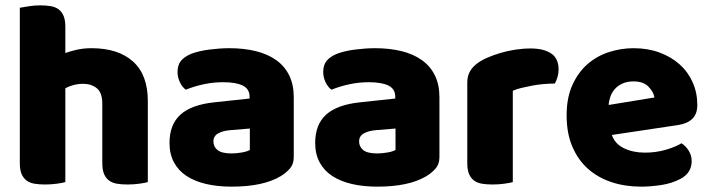

<svg xmlns="http://www.w3.org/2000/svg" viewBox="-20 -681 2654 717"><path d="M532 -1Q522 2 500.5 5Q479 8 456 8Q434 8 416.5 5Q399 2 387 -7Q375 -16 368.5 -31.5Q362 -47 362 -72V-294Q362 -335 341.5 -351.5Q321 -368 291 -368Q271 -368 253 -363Q235 -358 224 -351V-1Q214 2 192.5 5Q171 8 148 8Q126 8 108.5 5Q91 2 79 -7Q67 -16 60.5 -31.5Q54 -47 54 -72V-652Q65 -654 86.5 -657.5Q108 -661 130 -661Q152 -661 169.5 -658Q187 -655 199 -646Q211 -637 217.5 -621.5Q224 -606 224 -581V-483Q237 -488 263.5 -494.5Q290 -501 322 -501Q421 -501 476.5 -451.5Q532 -402 532 -304Z M845 -108Q862 -108 882.5 -111.5Q903 -115 913 -121V-201L841 -195Q813 -193 795 -183Q777 -173 777 -153Q777 -133 792.5 -120.5Q808 -108 845 -108ZM837 -501Q891 -501 935.5 -490Q980 -479 1011.5 -456.5Q1043 -434 1060 -399.5Q1077 -365 1077 -318V-94Q1077 -68 1062.5 -51.5Q1048 -35 1028 -23Q963 16 845 16Q792 16 749.5 6Q707 -4 676.5 -24Q646 -44 629.5 -75Q613 -106 613 -147Q613 -216 654 -253Q695 -290 781 -299L912 -313V-320Q912 -349 886.5 -361.5Q861 -374 813 -374Q775 -374 739 -366Q703 -358 674 -346Q661 -355 652 -373.5Q643 -392 643 -412Q643 -438 655.5 -453.5Q668 -469 694 -480Q723 -491 762.5 -496Q802 -501 837 -501Z M1389 -108Q1406 -108 1426.5 -111.5Q1447 -115 1457 -121V-201L1385 -195Q1357 -193 1339 -183Q1321 -173 1321 -153Q1321 -133 1336.5 -120.5Q1352 -108 1389 -108ZM1381 -501Q1435 -501 1479.5 -490Q1524 -479 1555.5 -456.5Q1587 -434 1604 -399.5Q1621 -365 1621 -318V-94Q1621 -68 1606.5 -51.5Q1592 -35 1572 -23Q1507 16 1389 16Q1336 16 1293.5 6Q1251 -4 1220.5 -24Q1190 -44 1173.5 -75Q1157 -106 1157 -147Q1157 -216 1198 -253Q1239 -290 1325 -299L1456 -313V-320Q1456 -349 1430.5 -361.5Q1405 -374 1357 -374Q1319 -374 1283 -366Q1247 -358 1218 -346Q1205 -355 1196 -373.5Q1187 -392 1187 -412Q1187 -438 1199.5 -453.5Q1212 -469 1238 -480Q1267 -491 1306.5 -496Q1346 -501 1381 -501Z M1895 -1Q1885 2 1863.5 5Q1842 8 1819 8Q1797 8 1779.5 5Q1762 2 1750 -7Q1738 -16 1731.5 -31.5Q1725 -47 1725 -72V-372Q1725 -395 1733.5 -411.5Q1742 -428 1758 -441Q1774 -454 1797.5 -464.5Q1821 -475 1848 -483Q1875 -491 1904 -495.5Q1933 -500 1962 -500Q2010 -500 2038 -481.5Q2066 -463 2066 -421Q2066 -407 2062 -393.5Q2058 -380 2052 -369Q2031 -369 2009 -367Q1987 -365 1966 -361Q1945 -357 1926.5 -352.5Q1908 -348 1895 -342Z M2374 16Q2315 16 2264.5 -0.5Q2214 -17 2176.5 -50Q2139 -83 2117.5 -133Q2096 -183 2096 -250Q2096 -316 2117.5 -363.5Q2139 -411 2174 -441.5Q2209 -472 2254 -486.5Q2299 -501 2346 -501Q2399 -501 2442.5 -485Q2486 -469 2517.5 -441Q2549 -413 2566.5 -374Q2584 -335 2584 -289Q2584 -255 2565 -237Q2546 -219 2512 -214L2265 -177Q2276 -144 2310 -127.5Q2344 -111 2388 -111Q2429 -111 2465.5 -121.5Q2502 -132 2525 -146Q2541 -136 2552 -118Q2563 -100 2563 -80Q2563 -35 2521 -13Q2489 4 2449 10Q2409 16 2374 16ZM2346 -377Q2322 -377 2304.5 -369Q2287 -361 2276 -348.5Q2265 -336 2259.5 -320.5Q2254 -305 2253 -289L2424 -317Q2421 -337 2402 -357Q2383 -377 2346 -377Z"/></svg>

Font: Baloo Bhai
Style: Regular
Weight: 400
Designer: Supriya Tembe, Noopur Datye and Ek Type
Foundry: Ek Type
Version: Version 1.443;PS 1.000;hotconv 16.6.51;makeotf.lib2.5.65220;